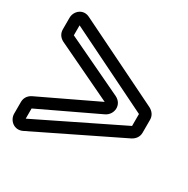

<svg xmlns="http://www.w3.org/2000/svg" viewBox="-128 -719 753 768"><g transform="rotate(30 248.0 -335.5)"><path d="M324 -294C357 -311 362 -359 324 -378L57 -505V-506V-551L439 -363H440V-307H439L57 -120V-166V-167ZM297 -336 33 -210C16 -201 7 -186 7 -168V-114C7 -84 38 -55 74 -73L463 -263C478 -271 490 -285 490 -305V-365C490 -385 478 -399 463 -407L74 -598C39 -617 7 -589 7 -557V-504C7 -486 16 -471 33 -462Z"/></g></svg>

Font: DIN Rundschrift
Style: EngKont
Weight: 400
Width: 3
Version: Version 1.027